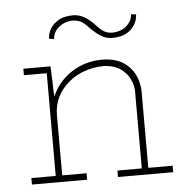

<svg xmlns="http://www.w3.org/2000/svg" viewBox="-44 -577 616 620"><g transform="rotate(-5 264.0 -266.5)"><path d="M214 0V-21H135V-216Q135 -248 148 -274.5Q161 -301 185 -321Q207 -340 237 -350.5Q267 -361 300 -361Q343 -359 367 -333.5Q391 -308 393 -273V-21H314V0H493V-21H414V-270Q412 -320 381 -351Q350 -382 296 -382Q240 -382 196 -353Q152 -324 132 -277Q131 -291 130.5 -301.5Q130 -312 130 -326L128 -375H40V-354H114V-21H35V0ZM390 -465Q401 -473 409 -486.5Q417 -500 418 -518L402 -520Q400 -503 392.5 -493Q385 -483 376 -477Q366 -471 355.5 -468.5Q345 -466 337 -466Q323 -466 311.5 -472Q300 -478 284 -496Q268 -513 251 -523Q234 -533 214 -533Q200 -533 185.5 -529.5Q171 -526 160 -517Q148 -509 140 -495.5Q132 -482 131 -464L147 -462Q149 -478 156 -488Q163 -498 173 -504Q183 -511 193.5 -513.5Q204 -516 212 -516Q226 -516 238 -510Q250 -504 266 -486Q282 -470 298.5 -459.5Q315 -449 335 -449Q350 -449 364 -452.5Q378 -456 390 -465Z"/></g></svg>

Font: Josefin Slab Thin ExtraLight
Style: Regular
Weight: 250
Version: Version 2.000